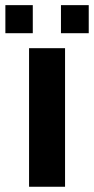

<svg xmlns="http://www.w3.org/2000/svg" viewBox="-40 -712 358 732"><path d="M208 -528.3V0H70.8V-528.3ZM298.3 -692.4V-585.4H192.4V-692.4ZM85 -692.4V-585.4H-19.5V-692.4Z"/></svg>

Font: Arimo
Style: Bold
Weight: 700
Designer: Steve Matteson
Foundry: Monotype Imaging Inc.
Version: Version 1.33